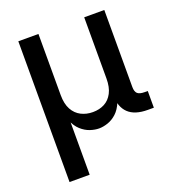

<svg xmlns="http://www.w3.org/2000/svg" viewBox="-135 -646 865 955"><g transform="rotate(-20 297.5 -168.5)"><path d="M69.8 204.1V-541H176.3V-217.3Q176.3 -170.9 192.6 -141.1Q209 -111.3 236.8 -97.2Q264.6 -83 298.8 -83Q333.5 -83 360.4 -97.2Q387.2 -111.3 402.8 -141.1Q418.5 -170.9 418.5 -217.3V-541H524.9V-133.3Q524.9 -108.9 535.9 -98.6Q546.9 -88.4 573.7 -88.4H590.3V0H558.6Q489.7 0 455.8 -32.7Q421.9 -65.4 421.9 -127.9V-177.2H443.4Q443.4 -123 429.2 -87.9Q415 -52.7 393.1 -32.7Q371.1 -12.7 346.2 -4.4Q321.3 3.9 299.8 3.9Q277.8 3.9 252.9 -4.4Q228 -12.7 205.8 -32.7Q183.6 -52.7 169.4 -87.9Q155.3 -123 155.3 -177.2H176.3V204.1Z"/></g></svg>

Font: Inter 17pt Medium
Style: Regular
Weight: 500
Version: Version 4.001;git-66647c0bb